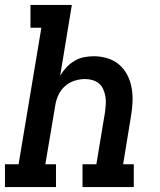

<svg xmlns="http://www.w3.org/2000/svg" viewBox="-27 -755 647 775"><path d="M-7 0V-92H48L140 -643H96V-735H263L216 -450Q227 -468 241.5 -483.5Q256 -499 274 -509.5Q292 -520 311.5 -524Q331 -528 351 -528Q379 -528 406 -520Q433 -512 453.5 -494.5Q474 -477 486.5 -453Q499 -429 504 -402Q509 -375 508 -346Q507 -317 502 -288L470 -92H513V0H306V-92H362L397 -303Q399 -319 400 -334.5Q401 -350 398.5 -365Q396 -380 390 -394Q384 -408 373 -417.5Q362 -427 347 -431.5Q332 -436 316 -436Q295 -436 273.5 -429Q252 -422 235 -407Q218 -392 208.5 -371Q199 -350 196 -329L156 -92H199V0Z"/></svg>

Font: Iosevka Etoile SmBdObl
Style: Regular
Weight: 600
Italic angle: -9°
Designer: Belleve Invis
Foundry: Belleve Invis
Version: Version 15.5.2; ttfautohint (v1.8.4)